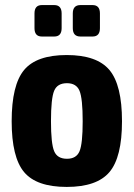

<svg xmlns="http://www.w3.org/2000/svg" viewBox="-20 -724 527 757"><path d="M145 -704H194Q223 -704 223 -671V-613Q223 -580 194 -580H145Q116 -580 116 -613V-671Q116 -704 145 -704ZM297 -704H345Q374 -704 374 -671V-613Q374 -580 345 -580H297Q267 -580 267 -613V-671Q267 -704 297 -704ZM461 -246Q461 -104 411.5 -45.5Q362 13 243 13Q124 13 75 -45.5Q26 -104 26 -246Q26 -389 75 -448Q124 -507 243 -507Q362 -507 411.5 -448Q461 -389 461 -246ZM244 -396Q206 -396 193.5 -366Q181 -336 181 -246Q181 -158 193.5 -128Q206 -98 244 -98Q281 -98 293.5 -127.5Q306 -157 306 -246Q306 -336 293.5 -366Q281 -396 244 -396Z"/></svg>

Font: exo2condensed_b
Style: Bold
Weight: 700
Width: 3
Designer: Natanael Gama
Version: Version 1.001;PS 001.001;hotconv 1.0.70;makeotf.lib2.5.58329